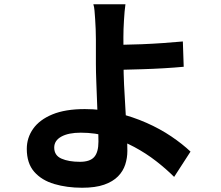

<svg xmlns="http://www.w3.org/2000/svg" viewBox="-20 -822 1040 903"><path d="M570 -802Q568 -788 566 -767.5Q564 -747 563 -725.5Q562 -704 561 -685Q560 -649 560.5 -607Q561 -565 561 -522Q561 -480 563.5 -423.5Q566 -367 570 -307Q574 -247 576.5 -195.5Q579 -144 579 -112Q579 -79 569 -48Q559 -17 535 7.5Q511 32 470 46.5Q429 61 366 61Q295 61 235.5 43.5Q176 26 141 -14Q106 -54 106 -122Q106 -174 136 -216.5Q166 -259 226.5 -284Q287 -309 379 -309Q457 -309 530.5 -291Q604 -273 668.5 -244.5Q733 -216 785.5 -180.5Q838 -145 876 -109L799 10Q762 -27 714.5 -64Q667 -101 611 -131Q555 -161 491.5 -179.5Q428 -198 360 -198Q302 -198 268.5 -179.5Q235 -161 235 -128Q235 -91 269 -76Q303 -61 356 -61Q403 -61 423 -83.5Q443 -106 443 -156Q443 -182 441 -228.5Q439 -275 437 -329.5Q435 -384 433 -435Q431 -486 431 -522Q431 -552 431 -581Q431 -610 431 -637Q431 -664 430 -685Q429 -710 427.5 -732Q426 -754 424.5 -772Q423 -790 419 -802ZM493 -611Q515 -611 556 -611.5Q597 -612 646.5 -614Q696 -616 746.5 -619.5Q797 -623 840 -627L844 -508Q802 -504 751 -501Q700 -498 650 -496.5Q600 -495 558.5 -494Q517 -493 494 -493Z"/></svg>

Font: Noto Sans JP Thin
Style: Bold
Weight: 700
Version: Version 2.004-H2;hotconv 1.0.118;makeotfexe 2.5.65603